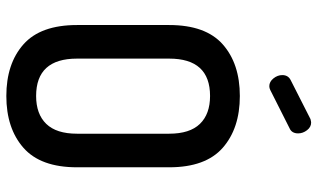

<svg xmlns="http://www.w3.org/2000/svg" viewBox="-218 -778 1002 606"><g transform="rotate(90 283.0 -475.0)"><path d="M59 -217V-508Q59 -623 120 -677Q181 -731 283 -731Q385 -731 446.5 -677Q508 -623 508 -508V-217Q508 -102 446.5 -48Q385 6 283 6Q181 6 120 -48Q59 -102 59 -217ZM165 -217Q165 -88 283 -88Q340 -88 371 -120Q402 -152 402 -217V-508Q402 -573 371 -605Q340 -637 283 -637Q165 -637 165 -508ZM217 -865Q217 -883 232 -891L356 -954Q364 -956 367 -956Q381 -956 391 -943Q401 -930 401 -915Q401 -895 385 -888L264 -827Q258 -824 252 -824Q238 -824 227.5 -837Q217 -850 217 -865Z"/></g></svg>

Font: TerminalDosisSemiBold
Style: Bold
Weight: 600
Designer: EdgarTolentino, PabloImpallari, IginoMarini
Foundry: EdgarTolentino, PabloImpallari, IginoMarini
Version: Version 1.006